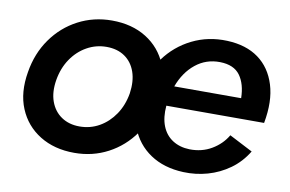

<svg xmlns="http://www.w3.org/2000/svg" viewBox="-61 -617 1112 735"><g transform="rotate(10 495.0 -249.5)"><path d="M265 12Q187 12 130.5 -23Q74 -58 48.5 -119.5Q23 -181 37 -262Q49 -336 89 -392.5Q129 -449 189 -480.5Q249 -512 320 -512Q398 -512 454 -477Q510 -442 535.5 -380.5Q561 -319 547 -238Q535 -164 495 -107.5Q455 -51 395.5 -19.5Q336 12 265 12ZM267 -91Q309 -91 344 -111Q379 -131 403 -166.5Q427 -202 435 -249Q442 -297 429.5 -333Q417 -369 388 -389Q359 -409 317 -409Q276 -409 240.5 -389Q205 -369 181 -333.5Q157 -298 149 -251Q141 -203 154 -167Q167 -131 196.5 -111Q226 -91 267 -91ZM689 12Q613 9 560 -26.5Q507 -62 483.5 -123Q460 -184 473 -262Q486 -339 527.5 -396Q569 -453 631.5 -484Q694 -515 768 -512Q842 -509 890 -474Q938 -439 957.5 -376Q977 -313 961 -227H581Q577 -181 590 -148Q603 -115 631 -97Q659 -79 697 -78Q745 -77 783 -99.5Q821 -122 842 -158L933 -111Q907 -68 868 -40Q829 -12 783 1Q737 14 689 12ZM598 -305H858Q857 -360 833 -393Q809 -426 755 -427Q701 -428 660 -395Q619 -362 598 -305Z"/></g></svg>

Font: Figtree SemiBold
Style: Italic
Weight: 600
Italic angle: -9.5°
Foundry: Erik Kennedy
Version: Version 2.001;gftools[0.9.30]